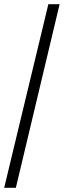

<svg xmlns="http://www.w3.org/2000/svg" viewBox="-20 -780 306 921"><path d="M0 121 212 -760H266L56 121Z"/></svg>

Font: Noto Serif Tamil SemiCondensed
Style: Regular
Weight: 400
Width: 4
Designer: Indian Type Foundry, Tom Grace, and the Monotype Design Team
Foundry: Monotype Imaging Inc.
Version: Version 2.004; ttfautohint (v1.8.4.7-5d5b)